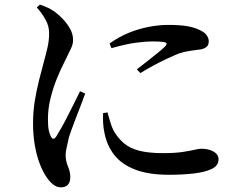

<svg xmlns="http://www.w3.org/2000/svg" viewBox="-20 -769 1040 825"><path d="M241 36Q225 36 209.5 24.5Q194 13 182 -5Q165 -29 151.5 -63.5Q138 -98 130 -142.5Q122 -187 122 -239Q122 -291 130 -338.5Q138 -386 148.5 -427Q159 -468 167 -498Q177 -534 184 -564.5Q191 -595 191 -624Q192 -655 176 -684Q160 -713 138 -737L151 -749Q171 -743 186.5 -735.5Q202 -728 217 -717Q231 -707 249 -688.5Q267 -670 280.5 -646.5Q294 -623 294 -597Q294 -578 284 -558.5Q274 -539 256 -501Q240 -470 224 -430.5Q208 -391 197 -346.5Q186 -302 186 -257Q186 -226 189.5 -209.5Q193 -193 198 -184Q208 -162 222 -183Q231 -197 244.5 -221Q258 -245 272.5 -274Q287 -303 301 -330.5Q315 -358 324 -377L346 -367Q339 -347 328.5 -320Q318 -293 307.5 -265.5Q297 -238 288.5 -215Q280 -192 276 -178Q270 -151 266 -133Q262 -115 262 -103Q262 -78 272 -54Q282 -30 282 -9Q282 36 241 36ZM706 -18Q619 -18 561.5 -40Q504 -62 472 -102Q440 -142 429 -197Q424 -220 423 -242Q422 -264 423 -283L442 -286Q447 -268 453.5 -245.5Q460 -223 469 -206Q488 -174 513 -153Q538 -132 578 -121.5Q618 -111 680 -111Q732 -111 764.5 -116Q797 -121 816 -125.5Q835 -130 846 -130Q864 -130 880.5 -125Q897 -120 908 -110Q919 -100 919 -84Q919 -57 889.5 -43Q860 -29 812 -23.5Q764 -18 706 -18ZM568 -471Q591 -489 615.5 -508Q640 -527 660.5 -544Q681 -561 690 -570Q696 -577 696 -581.5Q696 -586 682.5 -588.5Q669 -591 633 -591Q607 -591 564.5 -585.5Q522 -580 459 -562L451 -582Q491 -611 534.5 -628.5Q578 -646 621.5 -654Q665 -662 701 -662Q753 -662 785 -656.5Q817 -651 842 -638Q862 -628 869.5 -615.5Q877 -603 877 -592Q877 -577 869 -569Q861 -561 844 -557Q823 -554 799.5 -551Q776 -548 748 -539Q726 -530 697 -516.5Q668 -503 638.5 -487Q609 -471 583 -455Z"/></svg>

Font: Noto Serif JP ExtraLight SemiBold
Style: Regular
Weight: 600
Version: Version 2.003-H1;hotconv 1.1.1;makeotfexe 2.6.0